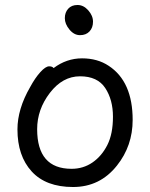

<svg xmlns="http://www.w3.org/2000/svg" viewBox="-20 -726 602 770"><path d="M267 -49Q314 -49 351 -74.5Q388 -100 410.5 -144.5Q433 -189 433 -258Q433 -326 402 -373Q371 -420 301 -420Q231 -420 180 -353.5Q129 -287 129 -208Q129 -49 267 -49ZM273 24Q164 24 107 -38.5Q50 -101 50 -207Q50 -289 101 -377Q121 -414 142 -437Q163 -460 177 -460Q190 -460 195 -453Q247 -492 309 -492Q371 -492 416 -462Q512 -399 512 -245Q512 -141 449 -62Q381 24 273 24ZM339 -600Q325 -585 301 -585Q277 -585 258.5 -607.5Q240 -630 240 -653Q240 -676 253.5 -691Q267 -706 291 -706Q315 -706 334 -684.5Q353 -663 353 -639Q353 -615 339 -600Z"/></svg>

Font: LXGW WenKai Medium
Style: Regular
Weight: 500
Designer: LXGW / Fontworks Inc.
Foundry: LXGW / Fontworks Inc.
Version: Version 1.501; October 10, 2024